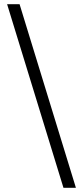

<svg xmlns="http://www.w3.org/2000/svg" viewBox="-20 -730 390 910"><path d="M13.7 -710H72.8L339.8 160.2H280.8Z"/></svg>

Font: Pyidaungsu Numbers
Style: Regular
Weight: 400
Designer: Sun Tun
Foundry: MCF
Version: Version 2.053; ttfautohint (v1.8.2)